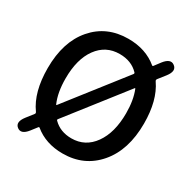

<svg xmlns="http://www.w3.org/2000/svg" viewBox="-172 -922 1098 1107"><g transform="rotate(30 377.0 -368.0)"><path d="M152 -9Q115 38 84 14Q53 -10 90 -58L126 -104Q132 -111 126 -119Q59 -212 59 -371Q59 -546 147 -648Q235 -750 379 -750Q495 -750 573 -685Q577 -682 580 -686L611 -727Q648 -774 679 -750Q711 -726 674 -678L637 -631Q631 -623 637 -615Q700 -524 700 -371Q700 -195 611 -91Q522 13 379 13Q266 13 190 -50Q186 -53 183 -49ZM379 -88Q471 -88 526 -165Q581 -242 581 -371Q581 -458 556 -520Q554 -525 551 -521L257 -145Q253 -140 258 -135Q305 -88 379 -88ZM206 -214Q208 -209 211 -213L505 -589Q509 -595 504 -600Q457 -649 379 -649Q287 -649 232.5 -574.5Q178 -500 178 -371Q178 -278 206 -214Z"/></g></svg>

Font: Resource Han Rounded KR Medium
Style: Regular
Weight: 500
Designer: Cyano Hao (round all glyphs); Ryoko NISHIZUKA 西塚涼子 (kana, bopomofo & ideographs); Paul D. Hunt (Latin, Greek & Cyrillic)
Foundry: Cyano Hao
Version: 0.990